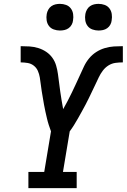

<svg xmlns="http://www.w3.org/2000/svg" viewBox="-20 -974 656 994"><path d="M127 0V-84H209L244 -294Q238 -310 232.5 -327Q227 -344 223 -361.5Q219 -379 215 -396.5Q211 -414 208 -431.5Q205 -449 202 -466.5Q199 -484 196 -502Q193 -520 191 -538Q189 -556 186 -573.5Q183 -591 176 -607Q169 -623 155 -634Q141 -645 123 -648Q105 -651 87 -651V-735Q110 -735 133.5 -733.5Q157 -732 179 -725Q201 -718 219.5 -705.5Q238 -693 251 -675Q264 -657 270.5 -635Q277 -613 280 -590.5Q283 -568 286 -545Q289 -522 292 -499.5Q295 -477 299 -454Q303 -431 307 -409Q319 -430 330.5 -452Q342 -474 352.5 -496Q363 -518 373.5 -540.5Q384 -563 394 -585Q404 -607 414.5 -629.5Q425 -652 441 -671.5Q457 -691 478 -704.5Q499 -718 522.5 -725Q546 -732 569.5 -733.5Q593 -735 616 -735V-651Q597 -651 578 -648.5Q559 -646 542 -635.5Q525 -625 512.5 -608.5Q500 -592 491.5 -574Q483 -556 474.5 -538Q466 -520 457.5 -502.5Q449 -485 440.5 -467Q432 -449 422.5 -431.5Q413 -414 403.5 -396.5Q394 -379 384 -361.5Q374 -344 363.5 -327Q353 -310 341 -294L306 -84H377V0ZM490 -816Q474 -816 458.5 -821.5Q443 -827 433.5 -839.5Q424 -852 421.5 -868.5Q419 -885 422 -902Q424 -913 430 -924Q436 -935 446 -942Q456 -949 467.5 -951.5Q479 -954 490 -954Q507 -954 522 -948.5Q537 -943 546.5 -930.5Q556 -918 558.5 -901.5Q561 -885 558 -868Q557 -857 551 -846Q545 -835 535 -828Q525 -821 513.5 -818.5Q502 -816 490 -816ZM290 -816Q274 -816 258.5 -821.5Q243 -827 233.5 -839.5Q224 -852 221.5 -868.5Q219 -885 222 -902Q224 -913 230 -924Q236 -935 246 -942Q256 -949 267.5 -951.5Q279 -954 290 -954Q307 -954 322 -948.5Q337 -943 346.5 -930.5Q356 -918 358.5 -901.5Q361 -885 358 -868Q357 -857 351 -846Q345 -835 335 -828Q325 -821 313.5 -818.5Q302 -816 290 -816Z"/></svg>

Font: Iosevka Curly Slab MdExObl
Style: Regular
Weight: 500
Width: 7
Italic angle: -9°
Monospace: yes
Designer: Belleve Invis
Foundry: Belleve Invis
Version: Version 11.1.0; ttfautohint (v1.8.3)